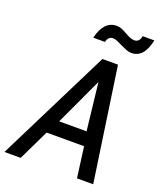

<svg xmlns="http://www.w3.org/2000/svg" viewBox="-200 -1011 931 1112"><g transform="rotate(20 265.5 -454.5)"><path d="M312 -700H408L510 0H410L385 -189H154L63 0H-37ZM369 -275 336 -567 200 -275ZM388 -813Q368 -823 354.5 -828.5Q341 -834 330 -834Q300 -834 292 -798H220Q246 -909 325 -909Q341 -909 355 -903.5Q369 -898 390 -886Q408 -876 421 -870.5Q434 -865 448 -865Q479 -865 486 -904H558Q545 -845 520 -817.5Q495 -790 456 -790Q441 -790 426 -796Q411 -802 388 -813Z"/></g></svg>

Font: Cabin
Style: Italic
Weight: 400
Italic angle: -7°
Designer: Pablo Impallari
Foundry: Pablo Impallari. http://www.impallari.com Igino Marini. http://www.ikern.com
Version: Version 2.200